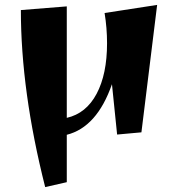

<svg xmlns="http://www.w3.org/2000/svg" viewBox="-20 -533 730 782"><path d="M416 -357Q416 -419 406 -480L620 -513L556 6L457 15L436 -190Q375 -15 252 16V209L164 229Q65 -162 65 -492L252 -507V-53Q331 -71 373.5 -151Q416 -231 416 -357Z"/></svg>

Font: Joti One
Style: Regular
Weight: 400
Designer: Eduardo Rodriguez Tunni
Foundry: Eduardo Rodriguez Tunni
Version: Version 1.001